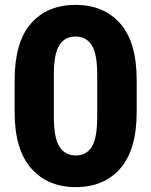

<svg xmlns="http://www.w3.org/2000/svg" viewBox="-20 -758 620 788"><path d="M291 10Q176 10 108 -67Q40 -144 40 -299V-428Q40 -585 107 -661.5Q174 -738 290 -738Q406 -738 473.5 -661.5Q541 -585 541 -428V-299Q541 -144 474 -67Q407 10 291 10ZM290 -608Q246 -608 223.5 -572.5Q201 -537 201 -452V-278Q201 -192 224 -156Q247 -120 291 -120Q335 -120 357 -156Q379 -192 379 -278V-452Q379 -537 356.5 -572.5Q334 -608 290 -608Z"/></svg>

Font: Freesentation 9 Black
Style: Regular
Weight: 900
Designer: glyphs from Roboto by Christian Robertson / Hangul glyphs from Noto Sans CJK(Source Han Sans) by Jang Soo-young and Kang
Foundry: PT&
Version: Version 2.001